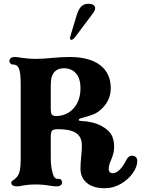

<svg xmlns="http://www.w3.org/2000/svg" viewBox="-20 -981 788 1021"><path d="M408 -84Q408 -112 412 -152Q414 -170 415 -188.5Q416 -207 414 -225Q409 -260 379 -277Q349 -294 290 -294Q264 -294 257 -286.5Q250 -279 250 -254V-140Q250 -95 260 -60Q265 -43 271.5 -36Q278 -29 290 -30H292Q301 -30 305.5 -24.5Q310 -19 310 -10Q310 -1 302.5 4.5Q295 10 280 10Q271 10 263.5 9Q256 8 248 7Q211 0 169 0Q129 0 94 7Q81 10 70 10Q40 10 40 -10Q40 -15 43.5 -18Q47 -21 52 -24Q56 -27 61 -31Q66 -35 70 -40Q81 -53 85.5 -75Q90 -97 90 -130V-538Q90 -596 80 -618Q71 -638 50 -638H48Q40 -638 35 -644Q30 -650 30 -658Q30 -666 37.5 -672Q45 -678 60 -678Q69 -678 93 -674Q107 -672 126.5 -670Q146 -668 169 -668Q212 -668 257 -673Q279 -675 303.5 -676.5Q328 -678 350 -678Q455 -678 512 -635Q569 -592 569 -511Q569 -438 504 -388Q491 -378 472 -371Q453 -364 424 -356L410 -352Q399 -349 399 -344Q399 -338 409 -338Q476 -335 520 -311Q564 -287 577 -255Q587 -231 587 -202Q587 -183 583 -166.5Q579 -150 571 -131Q565 -119 562 -107Q558 -94 558 -81Q558 -72 563.5 -66Q569 -60 579 -60Q597 -60 615.5 -77.5Q634 -95 650 -127Q656 -139 663.5 -146Q671 -153 682 -153Q695 -153 702.5 -145.5Q710 -138 710 -124Q710 -95 686.5 -61Q663 -27 623 -3.5Q583 20 536 20Q476 20 442 -8Q408 -36 408 -84ZM408 -511Q408 -564 384 -591Q360 -618 320 -618Q295 -618 278.5 -606.5Q262 -595 255 -572Q250 -556 250 -528V-404Q250 -379 256 -371.5Q262 -364 280 -364Q313 -364 342.5 -381Q372 -398 390 -431.5Q408 -465 408 -511ZM354 -788 388 -901Q398 -933 412.5 -947Q427 -961 451 -961Q477 -961 484 -946.5Q491 -932 474 -910L381 -786Q369 -769 358 -769Q354 -769 353 -774Q352 -779 354 -788Z"/></svg>

Font: Raigarh
Style: Regular
Weight: 400
Designer: jaikishan Patel
Foundry: MagicType
Version: Version 1.000;FEAKit 1.0